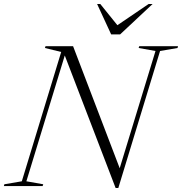

<svg xmlns="http://www.w3.org/2000/svg" viewBox="-56 -938 918 968"><path d="M554.5 -71.5 537 -55.5 728 -681 643 -696 646 -705H841.5L839 -696L751 -681L540.5 10H527L265.5 -671.5L277.5 -681L77 -24L162 -9L159 0H-36.5L-34 -9L54 -24L252.5 -676L170.5 -696L173.5 -705H312.5ZM713.5 -918 549.5 -764.5H504.5L433.5 -918H449.5L545 -799.5H519L693.5 -918Z"/></svg>

Font: Newsreader 60pt Light
Style: Italic
Weight: 300
Italic angle: -17°
Designer: Hugues Gentile
Foundry: Production Type
Version: Version 1.003